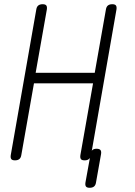

<svg xmlns="http://www.w3.org/2000/svg" viewBox="-20 -750 640 910"><path d="M421 -355H141L81 -15Q79 -2 71.5 4Q64 10 51 10Q38 10 33.5 4Q29 -2 31 -15L152 -705Q154 -718 161.5 -724Q169 -730 182 -730Q195 -730 199.5 -724Q204 -718 202 -705L149 -405H429L482 -705Q484 -718 491.5 -724Q499 -730 512 -730Q525 -730 529.5 -724Q534 -718 532 -705L415 -35Q416 -37 418 -39Q425 -45 438 -45Q451 -45 456 -39Q461 -33 459 -20L435 115Q433 128 425.5 134Q418 140 405 140Q392 140 387.5 134Q383 128 385 115L406 -1Q404 2 401 4Q394 10 381 10Q368 10 363.5 4Q359 -2 361 -15Z"/></svg>

Font: Maple Mono Thin
Style: Italic
Weight: 250
Italic angle: -10°
Monospace: yes
Designer: subframe7536
Version: Version 7.000